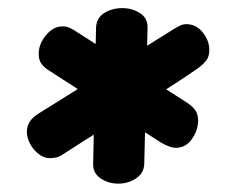

<svg xmlns="http://www.w3.org/2000/svg" viewBox="-20 -860 547 466"><path d="M213.1 -793.1Q214.1 -816.6 233 -828.4Q251.9 -840.3 277 -840.3Q301.1 -840.3 320.1 -827.9Q339.1 -815.6 338.1 -791.3L330.1 -461.8Q329.1 -439.6 310.1 -426.9Q291.1 -414.3 267 -414.3Q242.9 -414.3 224 -427.3Q205.1 -440.3 206.1 -462.6ZM401.1 -789Q408.4 -793.6 416.3 -797.5Q424.1 -801.4 432 -801.4Q455.8 -801.4 471.9 -781.5Q488 -761.6 488 -739Q488 -722.8 480.8 -713.3Q473.6 -703.9 459.9 -694Q416.7 -663.9 360.3 -628.5Q303.9 -593.1 244.4 -556.2Q184.9 -519.2 132.1 -485Q124.8 -479.9 117.1 -478Q109.3 -476.1 101.2 -476.1Q86.8 -476.1 73.7 -486.3Q60.7 -496.4 52.9 -511.3Q45.2 -526.1 45.2 -540.3Q45.2 -566.3 72.3 -583.6ZM100.8 -687.6Q87.3 -695.9 80.6 -705.2Q73.9 -714.6 73.9 -729Q73.9 -753.3 91.7 -774.7Q109.4 -796 132 -796Q140.9 -796 148.7 -792.6Q156.6 -789.1 163.7 -784.3L434.7 -610.3Q448.1 -601.2 454.4 -591.8Q460.8 -582.3 460.8 -568.1Q460.8 -543.6 445.7 -522.4Q430.7 -501.3 407.1 -501.3Q398.4 -501.3 388.7 -505.2Q378.9 -509 369.8 -514.6Z"/></svg>

Font: Playpen Sans
Style: Regular
Weight: 400
Designer: Laura Meseguer, Veronika Burian, José Scaglione, Kostas Bartsokas, Vera Evstafieva, Tom Grace, Yorlmar Campos
Foundry: TypeTogether
Version: Version 2.000